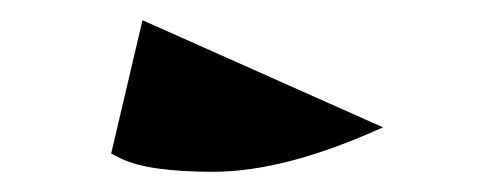

<svg xmlns="http://www.w3.org/2000/svg" viewBox="-20 -753 489 190"><path d="M359 -627Q262 -583 191 -583Q127 -583 100 -596L90 -601L121 -733Z"/></svg>

Font: Ceviche One
Style: Regular
Weight: 400
Version: Version 1.002